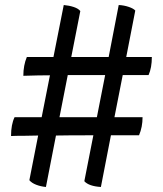

<svg xmlns="http://www.w3.org/2000/svg" viewBox="-20 -736 650 765"><path d="M469 -437 436 -269H548Q548 -230 534 -197H439H422L382 9Q334 6 316 -14L352 -197Q245 -197 203 -196L163 9Q142 7 124 0Q106 -7 97 -18L132 -196L78 -195Q39 -195 24 -194Q24 -240 38 -269H146L179 -436Q137 -436 73 -434Q73 -476 87 -509H193L234 -716Q256 -714 274 -708Q292 -702 300 -692L264 -509H413L453 -716Q474 -715 493 -708.5Q512 -702 519 -694L483 -509H585Q585 -466 572 -437H496ZM399 -437H250L217 -269H366Z"/></svg>

Font: Vollkorn SC
Style: Bold
Weight: 700
Designer: Friedrich Althausen
Foundry: Friedrich Althausen
Version: Version 4.015